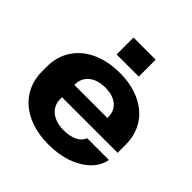

<svg xmlns="http://www.w3.org/2000/svg" viewBox="-195 -894 1060 1060"><g transform="rotate(45 334.5 -364.0)"><path d="M340 11Q269 11 211.5 -7.5Q154 -26 113 -60.5Q72 -95 50 -143.5Q28 -192 28 -253V-285Q28 -365 66.5 -424Q105 -483 175 -515.5Q245 -548 340 -548Q408 -548 463.5 -529.5Q519 -511 559 -477Q599 -443 620 -395.5Q641 -348 641 -289V-227H178V-323H479L465 -306V-331Q465 -363 449.5 -386Q434 -409 406 -421.5Q378 -434 339 -434Q299 -434 269 -421Q239 -408 223 -383.5Q207 -359 207 -326V-212Q207 -180 223.5 -155.5Q240 -131 270.5 -117.5Q301 -104 342 -104Q390 -104 422.5 -120Q455 -136 465 -165H635Q625 -112 584 -72.5Q543 -33 480.5 -11Q418 11 340 11ZM253 -607V-739H426V-607Z"/></g></svg>

Font: Hubot Sans SemiExpanded
Style: Bold
Weight: 700
Width: 6
Designer: Deni Anggara
Foundry: GitHub, Inc., Subsidiary of Microsoft Corporation
Version: Version 2.000